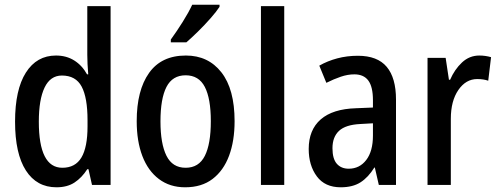

<svg xmlns="http://www.w3.org/2000/svg" viewBox="-20 -786 2118 816"><path d="M220 10Q136 10 90 -61.5Q44 -133 44 -269Q44 -405 90 -477.5Q136 -550 218 -550Q262 -550 295.5 -529Q329 -508 350 -470H355Q353 -492 352 -514Q351 -536 351 -553V-760H450V0H371L356 -67H351Q328 -31 297 -10.5Q266 10 220 10ZM245 -73Q300 -73 326 -116.5Q352 -160 352 -249V-275Q352 -371 327 -418Q302 -465 243 -465Q194 -465 169.5 -414Q145 -363 145 -269Q145 -73 245 -73Z M977 -271Q977 -187 953.5 -124Q930 -61 883.5 -25.5Q837 10 767 10Q702 10 655.5 -25Q609 -60 585 -123Q561 -186 561 -271Q561 -402 613.5 -476Q666 -550 770 -550Q865 -550 921 -478.5Q977 -407 977 -271ZM662 -270Q662 -175 687.5 -124Q713 -73 769 -73Q825 -73 850.5 -123.5Q876 -174 876 -271Q876 -367 850.5 -416.5Q825 -466 769 -466Q713 -466 687.5 -416.5Q662 -367 662 -270ZM913 -757Q900 -737 875 -708.5Q850 -680 822 -652.5Q794 -625 772 -606H706V-618Q732 -654 756.5 -693Q781 -732 797 -766H913Z M1188 0H1089V-760H1188Z M1501 -549Q1584 -549 1623.5 -502Q1663 -455 1663 -363V0H1590L1573 -74H1571Q1545 -32 1512 -11Q1479 10 1428 10Q1361 10 1326.5 -36.5Q1292 -83 1292 -153Q1292 -234 1343 -278.5Q1394 -323 1493 -326L1565 -329V-360Q1565 -417 1545.5 -443.5Q1526 -470 1486 -470Q1458 -470 1428.5 -460Q1399 -450 1367 -434L1337 -507Q1372 -527 1413.5 -538Q1455 -549 1501 -549ZM1512 -259Q1449 -256 1421 -230Q1393 -204 1393 -156Q1393 -111 1411.5 -90Q1430 -69 1462 -69Q1508 -69 1536.5 -106Q1565 -143 1565 -210V-262Z M2017 -550Q2043 -550 2067 -543L2055 -443Q2035 -450 2008 -450Q1960 -450 1928 -403.5Q1896 -357 1896 -281V0H1797V-540H1874L1888 -447H1893Q1912 -491 1943.5 -520.5Q1975 -550 2017 -550Z"/></svg>

Font: Noto Sans Georgian Condensed Medium
Style: Regular
Weight: 500
Width: 3
Designer: Monotype Design Team, Akaki Razmadze
Foundry: Google LLC
Version: Version 2.005; ttfautohint (v1.8.4.7-5d5b)